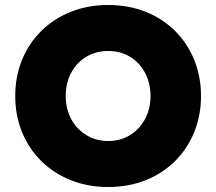

<svg xmlns="http://www.w3.org/2000/svg" viewBox="-20 -738 865 768"><path d="M413 10Q332 10 264 -17Q196 -44 146 -93Q96 -142 68.5 -208.5Q41 -275 41 -354Q41 -433 68.5 -499.5Q96 -566 146 -615Q196 -664 264 -691Q332 -718 413 -718Q494 -718 562 -691Q630 -664 679.5 -615Q729 -566 756.5 -499.5Q784 -433 784 -354Q784 -275 756.5 -208.5Q729 -142 679.5 -93Q630 -44 562 -17Q494 10 413 10ZM413 -174Q462 -174 500 -197.5Q538 -221 560 -261.5Q582 -302 582 -354Q582 -406 560 -447Q538 -488 500 -511Q462 -534 413 -534Q364 -534 325.5 -511Q287 -488 265 -447.5Q243 -407 243 -354Q243 -302 265 -261.5Q287 -221 325.5 -197.5Q364 -174 413 -174Z"/></svg>

Font: Lexend ExtraBold
Style: Regular
Weight: 800
Designer: Bonnie Shaver-Troup, Thomas Jockin
Foundry: Lexend
Version: Version 1.007; ttfautohint (v1.8.3)